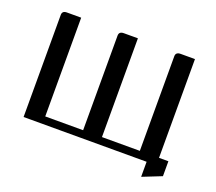

<svg xmlns="http://www.w3.org/2000/svg" viewBox="-91 -560 836 744"><g transform="rotate(20 326.5 -188.0)"><path d="M47.9 0V-420.9Q47.9 -438 66.9 -438H126V-30.8H282.2V-420.9Q282.2 -438 301.8 -438H359.9V-30.8H516.1V-420.9Q516.1 -438 536.1 -438H595.2V-30.8H633.8V30.8L555.2 62V0Z"/></g></svg>

Font: Hhenum
Style: Regular
Weight: 400
Designer: T. Christopher White
Version: Version 1.0